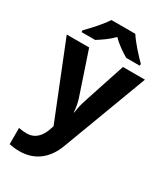

<svg xmlns="http://www.w3.org/2000/svg" viewBox="-241 -934 1050 1210"><g transform="rotate(30 284.5 -329.0)"><path d="M372 -832H198C170 -787 110 -722 73 -685V-672H172C207 -694 249 -722 284 -758C318 -722 363 -693 398 -672H497V-685C461 -721 400 -787 372 -832ZM0 -612 217 -70 208 -43C190 10 155 54 93 54C70 54 48 51 34 48V166C52 170 76 174 110 174C214 174 296 117 338 4L569 -612H409L308 -305C298 -275 291 -245 287 -210H284C281 -245 276 -275 266 -305L163 -612Z"/></g></svg>

Font: Noto Sans Malayalam UI
Style: Bold
Weight: 700
Designer: Jelle Bosma - Monotype Design Team
Foundry: Monotype Imaging Inc.
Version: Version 2.104